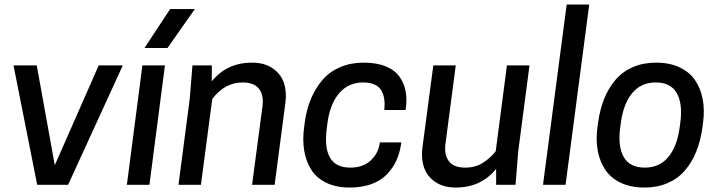

<svg xmlns="http://www.w3.org/2000/svg" viewBox="-20 -820 3193 852"><path d="M145 0 40 -529.8H143.1L223.1 -86.9L418 -529.8H524.9L282.2 0Z M734.9 -779.8H844.7L723.1 -606.9H621.1ZM543 0 611.8 -529.8H711.9L643.1 0Z M1198.7 0H1098.6L1145 -350.1Q1150.9 -398.4 1128.9 -426.3Q1106.9 -454.1 1056.6 -454.1Q977.5 -454.1 921.9 -380.9L871.6 0H772L821.8 -379.9L834 -529.8H919.9V-459Q986.3 -542 1098.6 -542Q1153.3 -542 1189.7 -517.1Q1226.1 -492.2 1239.5 -452.9Q1252.9 -413.6 1246.6 -365.2Z M1433.6 -277.8 1430.7 -255.9Q1405.8 -76.2 1533.7 -76.2Q1591.3 -76.2 1625.7 -108.6Q1660.2 -141.1 1665.5 -188H1760.7L1759.8 -181.2Q1753.9 -140.1 1738.3 -106.4Q1722.7 -72.8 1696 -45.4Q1669.4 -18.1 1627.7 -2.9Q1585.9 12.2 1531.7 12.2Q1472.2 12.2 1428.7 -8.5Q1385.3 -29.3 1361.8 -65.9Q1338.4 -102.5 1330.1 -150.6Q1321.8 -198.7 1329.6 -255.9L1332.5 -277.8Q1340.3 -335.4 1360.4 -382.8Q1380.4 -430.2 1411.9 -466.3Q1443.4 -502.4 1489.7 -522.2Q1536.1 -542 1593.8 -542Q1651.4 -542 1691.9 -525.4Q1732.4 -508.8 1752.9 -479.5Q1773.4 -450.2 1780 -415Q1786.6 -379.9 1780.8 -338.9L1779.8 -332H1685.5Q1688 -359.4 1685.1 -380.1Q1682.1 -400.9 1672.4 -418.2Q1662.6 -435.5 1642.3 -444.8Q1622.1 -454.1 1591.8 -454.1Q1526.9 -454.1 1486.1 -407.5Q1445.3 -360.8 1433.6 -277.8Z M1902.8 -529.8H2002.4L1956.5 -180.2Q1950.7 -131.8 1972.4 -104Q1994.1 -76.2 2044.4 -76.2Q2089.8 -76.2 2123.8 -98.1Q2157.7 -120.1 2179.7 -148.9L2229.5 -529.8H2329.6L2279.8 -149.9L2267.6 0H2181.6V-70.8Q2115.2 12.2 2002.4 12.2Q1947.8 12.2 1911.4 -12.7Q1875 -37.6 1861.6 -77.1Q1848.1 -116.7 1854.5 -165Z M2389.6 0 2494.6 -799.8H2594.7L2489.7 0Z M2841.3 -76.2Q2905.8 -76.2 2944.8 -122.3Q2983.9 -168.5 2995.6 -252L2998.5 -273.9Q3010.3 -358.9 2983.4 -406.5Q2956.5 -454.1 2889.6 -454.1Q2825.2 -454.1 2786.1 -407.7Q2747.1 -361.3 2735.4 -277.8L2732.4 -255.9Q2720.7 -170.9 2747.6 -123.5Q2774.4 -76.2 2841.3 -76.2ZM2891.6 -542Q2951.2 -542 2995.4 -521.2Q3039.6 -500.5 3064.5 -463.9Q3089.4 -427.2 3098.4 -379.2Q3107.4 -331.1 3099.6 -273.9L3096.7 -252Q3088.4 -193.8 3069.3 -146.7Q3050.3 -99.6 3019.3 -63.5Q2988.3 -27.3 2942.6 -7.6Q2897 12.2 2839.4 12.2Q2779.8 12.2 2735.6 -8.5Q2691.4 -29.3 2666.5 -65.9Q2641.6 -102.5 2632.6 -150.6Q2623.5 -198.7 2631.3 -255.9L2634.3 -277.8Q2642.6 -335.9 2661.6 -383.1Q2680.7 -430.2 2711.7 -466.3Q2742.7 -502.4 2788.3 -522.2Q2834 -542 2891.6 -542Z"/></svg>

Font: Cooper Hewitt
Style: Medium Italic
Weight: 708
Designer: Village Type and Design LLC
Foundry: Cooper Hewitt Smithsonian Design Museum
Version: 1.000